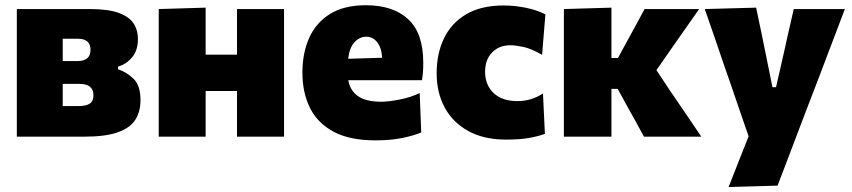

<svg xmlns="http://www.w3.org/2000/svg" viewBox="-20 -536 3342 753"><path d="M46 0V-500.5H332.5Q404.5 -500.5 445.5 -485.5Q486.5 -470.5 503.8 -444.2Q521 -418 521 -384Q521 -338 497.8 -310.8Q474.5 -283.5 443 -275V-264.5Q477 -253 504 -226.8Q531 -200.5 531 -143Q531 -98.5 510.8 -66.5Q490.5 -34.5 442.2 -17.2Q394 0 309.5 0ZM286.5 -384H226V-296.5H283Q335 -296.5 335 -340Q335 -384 286.5 -384ZM226 -120H287.5Q316 -120 331.2 -129.2Q346.5 -138.5 346.5 -163.5Q346.5 -183.5 333.5 -195.2Q320.5 -207 291 -207H226Z M602.5 0V-500.5L786.5 -506V-321.5H909.5V-500.5H1094V0H909.5V-179H786.5V0Z M1452.5 14.5Q1351.5 14.5 1288.2 -19.5Q1225 -53.5 1195.5 -113.2Q1166 -173 1166 -251Q1166 -328.5 1193 -388.2Q1220 -448 1275.2 -481.8Q1330.5 -515.5 1414.5 -515.5Q1521.5 -515.5 1580.8 -460.8Q1640 -406 1640 -289.5Q1640 -268.5 1638.8 -252.8Q1637.5 -237 1635 -221.5H1346Q1353 -180.5 1384.2 -158.8Q1415.5 -137 1476 -137Q1502.5 -137 1546.5 -145.5Q1590.5 -154 1626 -171L1632 -16.5Q1602.5 -4 1557.5 5.2Q1512.5 14.5 1452.5 14.5ZM1416.5 -392Q1390 -392 1370 -370Q1350 -348 1345.5 -305.5L1478.5 -309.5Q1477 -347.5 1459.8 -369.8Q1442.5 -392 1416.5 -392Z M1965 11.5Q1877.5 11.5 1816.8 -22Q1756 -55.5 1724.2 -114Q1692.5 -172.5 1692.5 -249Q1692.5 -325.5 1721.2 -385.5Q1750 -445.5 1808.2 -480Q1866.5 -514.5 1955 -514.5Q2000 -514.5 2044 -505.2Q2088 -496 2119 -479.5L2106 -321Q2063 -345.5 2032.5 -352Q2002 -358.5 1982 -358.5Q1937 -358.5 1909.8 -330.2Q1882.5 -302 1882.5 -254.5Q1882.5 -203 1915.8 -171.2Q1949 -139.5 2009.5 -139.5Q2064 -139.5 2109.5 -169.5L2117 -11Q2090 -1 2053.5 5.2Q2017 11.5 1965 11.5Z M2191.5 0V-500.5L2378 -506V-308.5H2403.5L2440.5 -376.5Q2457.5 -407.5 2474.5 -438.5Q2491 -469.5 2508 -500.5H2722Q2689.5 -454.5 2658 -409.5Q2626.5 -364 2594.5 -318.5L2554.5 -261L2604 -186Q2635.5 -139.5 2667.5 -93Q2699.5 -46 2730.5 0H2505.5Q2489.5 -29 2474 -58Q2458 -86.5 2442.5 -114.5L2402.5 -187.5H2378V0Z M2837.5 197.5Q2856.5 149 2876.5 98.2Q2896.5 47.5 2916 -1.5Q2899.5 -49 2883 -96.8Q2866.5 -144.5 2851 -190.5L2819.5 -281Q2801.5 -334.5 2782 -391Q2762.5 -447 2744 -500.5L2945.5 -506Q2955.5 -457 2965.5 -410.5Q2975 -364 2985 -315L3009.5 -194H3023.5L3051 -314.5Q3061.5 -362 3071.8 -407.8Q3082 -453.5 3093 -500.5H3293.5Q3278 -460.5 3264 -423Q3249.5 -385 3232.5 -340Q3215 -294.5 3191.5 -232L3137.5 -91.5Q3101.5 4 3075.8 71Q3050 138 3029.5 192Z"/></svg>

Font: Heraclito ExtraBold
Style: Regular
Weight: 800
Designer: Kostas Bartsokas (font) & Cristiano Sobral (main changes)
Foundry: Kostas Bartsokas (font) & Cristiano Sobral (main changes)
Version: Version 1.00;July 8, 2020;FontCreator 13.0.0.2655 64-bit